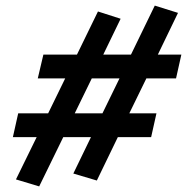

<svg xmlns="http://www.w3.org/2000/svg" viewBox="-20 -604 674 686"><path d="M609 -324H503L442 -199H539L520 -114H401L326 41L242 16L305 -114H206L120 62L37 37L111 -114H26L45 -199H152L213 -324H115L135 -409H255L330 -563L411 -537L349 -409H448L533 -584L616 -558L544 -409H628ZM346 -199 407 -324H308L247 -199Z"/></svg>

Font: EauTest
Style: Bold Italic
Weight: 700
Italic angle: -12°
Designer: Christian Thalmann (Catharsis Fonts)
Version: Version 0.001;PS 000.001;hotconv 1.0.88;makeotf.lib2.5.64775